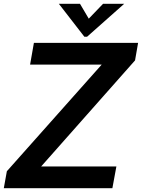

<svg xmlns="http://www.w3.org/2000/svg" viewBox="-42 -988 745 1008"><path d="M548 0H-22L-6 -89L492 -649H116L136 -763H683L667 -671L174 -114H569ZM415 -795H401L267 -968H378L424 -890L499 -968H610Z"/></svg>

Font: Open Sauce One SemiBold Italic
Style: Regular
Weight: 600
Italic angle: -10°
Designer: Alfredo Marco Pradil
Foundry: Creative Sauce Fz LLC
Version: Version 1.477